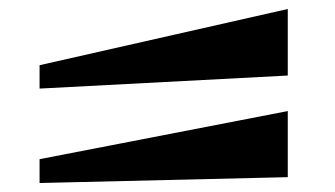

<svg xmlns="http://www.w3.org/2000/svg" viewBox="-20 -520 745 427"><path d="M68 -323 620 -352V-500L68 -375ZM68 -113 620 -126V-273L68 -166Z"/></svg>

Font: Sinistre
Style: Bold
Weight: 700
Designer: Jules Durand
Foundry: Collletttivo
Version: Version 69.420;Glyphs 3.2 (3217)